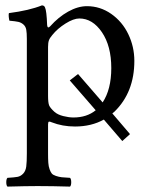

<svg xmlns="http://www.w3.org/2000/svg" viewBox="-20 -462 559 716"><path d="M174.8 -331.1Q165.5 -320.3 162.4 -311.5Q159.2 -302.7 159.2 -287.1V-105Q159.2 -78.6 163.3 -68.8Q167.5 -59.1 183.1 -44.9Q195.3 -34.2 216.1 -29.1Q236.8 -23.9 253.9 -23.9Q303.7 -23.9 336.9 -50.8L240.2 -162.1L271 -186L362.8 -80.1Q395 -128.9 395 -208Q395 -290.5 360.1 -341.8Q325.2 -393.1 275.9 -393.1Q254.4 -393.1 224.4 -374.3Q194.3 -355.5 174.8 -331.1ZM155.8 -368.2Q157.2 -354 167 -363.8Q197.8 -398.4 234.1 -418.7Q270.5 -439 304.2 -439Q353.5 -439 394.8 -410.2Q436 -381.3 458.5 -334.5Q481 -287.6 481 -234.9Q481 -118.2 407.2 -45.9Q403.3 -42 398.9 -39.1L464.8 38.1L436 64L367.2 -16.1Q320.8 9.8 259.8 9.8Q212.9 9.8 172.9 -5.9Q165.5 -9.3 162.4 -8.3Q159.2 -7.3 159.2 2V109.9Q159.2 131.8 160.2 145.3Q161.1 158.7 165 169.4Q168.9 180.2 173.3 185.3Q177.7 190.4 188.7 194.1Q199.7 197.8 210.2 199Q220.7 200.2 241.2 201.2Q245.6 205.6 245.6 217.5Q245.6 229.5 241.2 233.9Q174.8 231.9 120.1 231.9Q78.1 231.9 7.8 233.9Q3.4 229.5 3.4 217.5Q3.4 205.6 7.8 201.2Q33.7 199.7 45.4 197.5Q57.1 195.3 66.4 185.5Q75.7 175.8 77.9 158.9Q80.1 142.1 80.1 109.9V-316.9Q80.1 -339.4 77.9 -351.3Q75.7 -363.3 67.4 -370.6Q59.1 -377.9 48.6 -380.4Q38.1 -382.8 15.1 -384.8Q13.7 -389.6 12.7 -398.9Q11.7 -408.2 13.2 -413.1Q88.9 -422.9 136.2 -441.9Q145 -441.9 147.9 -434.1Q153.8 -421.9 155.8 -368.2Z"/></svg>

Font: Common Serif SemiBold
Style: Regular
Weight: 600
Designer: Philipp H. Poll, Khaled Hosny
Foundry: Stefan Peev, Context Ltd.
Version: Version 1.026